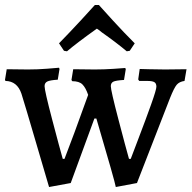

<svg xmlns="http://www.w3.org/2000/svg" viewBox="-26 -735 769 771"><path d="M60 -359Q43 -409 -4 -410L-6 -414L1 -457L86 -456Q125 -456 162.5 -459Q200 -462 211 -463L213 -458L206 -415Q174 -413 163.5 -407.5Q153 -402 153 -389Q153 -371 183.5 -255Q214 -139 226 -97H233Q267 -184 328 -354Q318 -383 305 -396Q292 -409 264 -409L261 -414L268 -457L354 -456Q392 -456 429 -458.5Q466 -461 477 -462L479 -457L472 -414Q439 -412 429 -407Q419 -402 419 -389Q419 -372 449.5 -255.5Q480 -139 492 -97H499L529 -176Q560 -257 581 -316Q602 -375 602 -387Q602 -400 594 -405Q586 -410 565 -410H533L529 -416L535 -458Q544 -458 572.5 -457Q601 -456 637 -456L723 -457L715 -410Q694 -407 683.5 -394.5Q673 -382 657 -342L524 0L439 16Q436 -4 361 -259H353L258 0L171 16Q157 -31 116.5 -169.5Q76 -308 60 -359ZM231 -531 211 -561Q253 -604 297.5 -652Q342 -700 355 -715H371Q384 -700 428.5 -651.5Q473 -603 515 -561L495 -531L483 -529Q440 -565 383 -605Q374 -613 363 -620Q283 -563 243 -529Z"/></svg>

Font: Alegreya Medium
Style: Regular
Weight: 500
Designer: Juan Pablo del Peral
Foundry: Huerta Tipografica
Version: Version 2.007; ttfautohint (v1.6)